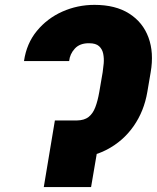

<svg xmlns="http://www.w3.org/2000/svg" viewBox="-20 -757 635 777"><path d="M216.8 -269.5H291Q321.3 -270 338.6 -283.7Q356 -297.4 365.7 -323Q375.5 -348.6 381.8 -384.8L395.5 -464.8Q397.9 -480.5 399.7 -500.5Q401.4 -520.5 397.7 -539.3Q394 -558.1 380.9 -570.1Q367.7 -582 340.8 -582Q303.2 -582.5 283 -560.5Q262.7 -538.6 259.8 -509.8H77.1Q87.4 -581.1 129.2 -631.8Q170.9 -682.6 232.2 -710Q293.5 -737.3 362.3 -737.3Q447.3 -737.3 502.7 -702.1Q558.1 -667 580.8 -605.5Q603.5 -543.9 589.8 -464.8L576.2 -384.8Q563 -307.1 520.8 -246.6Q478.5 -186 412.4 -151.4Q346.2 -116.7 259.8 -116.2H191.4ZM394.5 -269.5 348.6 0H157.2L202.1 -269.5Z"/></svg>

Font: Inter 18pt Black
Style: Italic
Weight: 900
Italic angle: -9.3988°
Designer: Rasmus Andersson
Foundry: rsms
Version: Version 4.001;git-66647c0bb